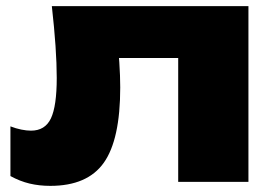

<svg xmlns="http://www.w3.org/2000/svg" viewBox="-20 -593 882 626"><path d="M149 -573H790V0H561V-508L665 -404H263L360 -494Q366 -435 369 -390Q372 -345 372 -308Q372 -138 318.5 -62.5Q265 13 144 13Q108 13 76.5 5.5Q45 -2 14 -19V-181Q32 -174 49.5 -170.5Q67 -167 81 -167Q127 -167 146 -207Q165 -247 165 -339Q165 -385 161 -443.5Q157 -502 149 -573Z"/></svg>

Font: Unbounded ExtraBold
Style: Regular
Weight: 800
Designer: Luke Prowse, Jean-Baptiste Morizot, Fátima Lázaro, Florian Runge
Foundry: NaN
Version: Version 1.701;gftools[0.9.28.dev5+ged2979d]